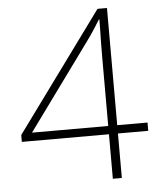

<svg xmlns="http://www.w3.org/2000/svg" viewBox="-52 -763 674 808"><g transform="rotate(-5 285.0 -359.0)"><path d="M558 -188H430V0H392V-188H24V-217L390 -718H430V-223H558ZM392 -512Q392 -553 392.5 -580Q393 -607 393.5 -628Q394 -649 394 -673H392Q376 -648 364 -629Q352 -610 332 -583L70 -223H392Z"/></g></svg>

Font: Noto Sans ExtraLight
Style: Regular
Weight: 200
Designer: Monotype Design Team
Foundry: Monotype Imaging Inc.
Version: Version 2.007